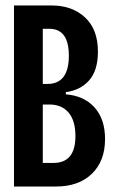

<svg xmlns="http://www.w3.org/2000/svg" viewBox="-20 -680 414 700"><path d="M31 0V-660H169Q243 -660 290 -616.5Q337 -573 337 -492Q337 -423 305 -387Q273 -351 220 -344V-336Q286 -331 324.5 -288.5Q363 -246 363 -173Q363 -93 315 -46.5Q267 0 184 0ZM136 -374H153Q231 -374 231 -477Q231 -575 160 -575H136ZM136 -86H175Q255 -86 255 -184Q255 -240 230 -269.5Q205 -299 160 -299H136Z"/></svg>

Font: Bricolage Grotesque 96pt Condensed Medium
Style: Regular
Weight: 500
Width: 3
Designer: Mathieu Triay
Foundry: Atelier Triay
Version: Version 1.001; ttfautohint (v1.8.4.7-5d5b);gftools[0.9.33.de